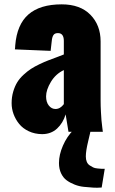

<svg xmlns="http://www.w3.org/2000/svg" viewBox="-20 -609 531 887"><path d="M449.7 257.3Q439.9 258.3 428.7 258.3Q420.4 258.3 411.1 257.8Q389.6 256.3 367.7 254.2Q345.7 252 325 243.9Q304.2 235.8 288.1 224.1Q272 212.4 262.2 191.7Q252.4 170.9 252.4 144Q252.4 106 270.8 63.7Q289.1 21.5 320.3 -9.8H399.4Q397.9 0 387.2 44.2Q376.5 88.4 376.5 113.8Q376.5 127.9 380.9 138.4Q385.3 148.9 394 154.8Q402.8 160.6 410.2 164.3Q417.5 168 430.2 169.2Q442.9 170.4 448 170.7Q453.1 170.9 463.9 170.9ZM236.3 -105.5Q258.3 -105.5 274.9 -127.9V-285.2Q237.3 -267.6 215.1 -230.7Q192.9 -193.8 192.9 -163.6Q192.9 -137.2 205.6 -121.3Q218.3 -105.5 236.3 -105.5ZM174.3 10.7Q140.1 10.3 112.8 -2.7Q85.4 -15.6 68.6 -36.4Q51.8 -57.1 42.7 -81.8Q33.7 -106.4 33.7 -132.3Q33.7 -160.6 41 -185.5Q48.3 -210.4 59.6 -228.8Q70.8 -247.1 88.9 -263.7Q106.9 -280.3 123.5 -291Q140.1 -301.8 163.1 -312.7Q186 -323.7 202.4 -329.8Q218.8 -335.9 241.5 -344.5Q264.2 -353 274.9 -357.4V-419.9Q274.9 -456.1 247.6 -456.1Q232.4 -456.1 226.6 -446.5Q220.7 -437 219.2 -420.4L213.9 -374L48.8 -380.9L49.8 -389.6Q50.3 -398.4 50.3 -398.9Q58.1 -496.1 111.6 -542.5Q165 -588.9 265.1 -588.9Q350.6 -588.9 397.7 -540.8Q444.8 -492.7 444.8 -417.5V-145.5Q444.8 -118.7 446.3 -92.5Q447.8 -66.4 448.7 -54.4Q449.7 -42.5 452.4 -21.5Q455.1 -0.5 455.1 0H296.4Q283.7 -78.6 283.2 -80.6Q271.5 -41 243.7 -15.1Q215.8 10.7 174.3 10.7Z"/></svg>

Font: Oswald
Style: Heavy
Weight: 800
Designer: Vernon Adams
Foundry: Vernon Adams
Version: 3.0; ttfautohint (v0.95) -l 8 -r 50 -G 200 -x 0 -w "G" -W -c